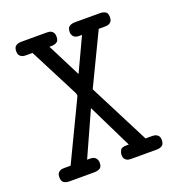

<svg xmlns="http://www.w3.org/2000/svg" viewBox="-119 -735 763 831"><g transform="rotate(-20 262.5 -319.5)"><path d="M25 -32Q25 -43 29 -49Q33 -55 38.5 -58Q44 -61 50 -61.5Q56 -62 59 -62H88L216 -329Q220 -337 219.5 -340.5Q219 -344 216 -351L100 -577H71Q68 -577 62 -577.5Q56 -578 50 -581Q44 -584 40 -590Q36 -596 36 -607Q36 -626 46 -632.5Q56 -639 70 -639H187Q191 -639 197 -638.5Q203 -638 208.5 -635Q214 -632 218 -625.5Q222 -619 222 -608Q222 -589 211.5 -583Q201 -577 187 -577H178L256 -423L328 -577H316Q297 -577 289.5 -586Q282 -595 282 -606Q282 -626 292.5 -632.5Q303 -639 318 -639H433Q446 -639 457 -633.5Q468 -628 468 -608Q468 -597 464 -590.5Q460 -584 454 -581Q448 -578 442 -577.5Q436 -577 433 -577H405L291 -340L433 -62H462Q465 -62 471 -61.5Q477 -61 483 -58Q489 -55 493 -49Q497 -43 497 -32Q497 -13 487 -6.5Q477 0 463 0H346Q342 0 336 -0.5Q330 -1 324.5 -4Q319 -7 315 -13Q311 -19 311 -30Q311 -40 316.5 -51Q322 -62 345 -62H356L256 -266L164 -62H177Q196 -62 203.5 -52.5Q211 -43 211 -32Q211 -12 200.5 -6Q190 0 175 0H59Q45 0 35 -6.5Q25 -13 25 -32Z"/></g></svg>

Font: CMU Typewriter Custom
Style: Regular
Weight: 500
Monospace: yes
Version: Version 0.7.0